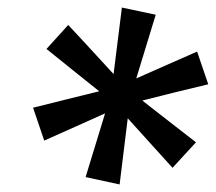

<svg xmlns="http://www.w3.org/2000/svg" viewBox="-20 -770 571 508"><path d="M206.5 -301.5Q219.5 -343.5 232.2 -385.5Q245 -427.5 258 -470Q218 -452 178 -434.2Q138 -416.5 97 -398L67.5 -485Q112 -496 155.5 -507Q199 -518 242.5 -528.5Q207.5 -556.5 172.5 -584.5Q137.5 -612.5 103 -640.5L160.5 -704Q191 -671.5 220.8 -639Q250.5 -606.5 280.5 -574Q286 -618 291.5 -662Q297 -706 302.5 -750L392 -731Q379 -688.5 366.2 -646.5Q353.5 -604.5 340.5 -562.5Q380.5 -580.5 420.8 -598Q461 -615.5 501.5 -633.5L531 -547Q487 -536.5 443.5 -525.8Q400 -515 356.5 -504Q391.5 -476.5 427 -449Q462.5 -421.5 498.5 -393.5L436.5 -326Q406.5 -359 377.2 -391.5Q348 -424 318 -457Q312.5 -413 307.2 -369.2Q302 -325.5 296.5 -282Z"/></svg>

Font: Commissioner Loud SemiBold
Style: Italic
Weight: 600
Italic angle: -12°
Designer: Kostas Bartsokas
Foundry: Kostas Bartsokas
Version: Version 1.000; ttfautohint (v1.8.3)